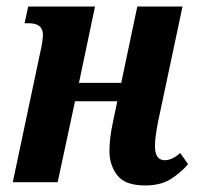

<svg xmlns="http://www.w3.org/2000/svg" viewBox="-20 -556 609 586"><path d="M423 10Q361 10 337.5 -21.5Q314 -53 314 -95Q314 -113 316.5 -135Q319 -157 325 -185L338 -247H209L156 0H19L103 -397Q107 -414 109 -428Q111 -442 111 -450Q111 -485 68 -485H55L66 -536H270L221 -303H350L399 -536H537L467 -206Q461 -179 457 -154Q453 -129 453 -110Q453 -67 483 -67Q505 -67 530 -89L554 -55Q533 -30 502 -10Q471 10 423 10Z"/></svg>

Font: Noto Serif Condensed
Style: Bold Italic
Weight: 700
Width: 3
Italic angle: -12°
Designer: Monotype Design Team
Foundry: Monotype Imaging Inc.
Version: Version 2.014